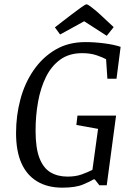

<svg xmlns="http://www.w3.org/2000/svg" viewBox="-20 -854 611 885"><path d="M267 11Q199 11 151 -18Q103 -47 78.5 -102.5Q54 -158 54 -241Q54 -321 74 -396Q94 -471 135 -530.5Q176 -590 235.5 -625Q295 -660 373 -660Q417 -660 462 -654Q507 -648 536 -638L517 -491H475L469 -581Q455 -589 426 -599Q397 -609 359 -609Q299 -609 258 -579.5Q217 -550 192 -499.5Q167 -449 155.5 -385Q144 -321 144 -252Q144 -171 162 -125Q180 -79 213 -59.5Q246 -40 291 -40Q328 -40 355 -49.5Q382 -59 406 -71L432 -260L332 -278L337 -321H515L472 0H438L417 -27H411Q397 -18 362.5 -3.5Q328 11 267 11ZM472 -689 368 -756 257 -695 233 -728 307 -785Q336 -807 350 -817Q364 -827 370 -830.5Q376 -834 379 -834Q384 -834 397.5 -824Q411 -814 425 -802Q439 -790 444 -785L504 -729Z"/></svg>

Font: Faustina
Style: Italic
Weight: 400
Italic angle: -8°
Designer: Alfonso Garcia
Foundry: http://www.omnibus-type.com
Version: Version 1.200